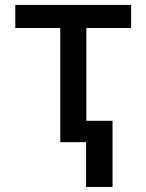

<svg xmlns="http://www.w3.org/2000/svg" viewBox="-20 -565 582 763"><path d="M323.2 0H219.5V-453.8H40.8V-545.5H501.1V-453.8H323.2ZM427.2 177.9H322.1V-84.9H427.2Z"/></svg>

Font: Linik Sans Medium
Style: Regular
Weight: 500
Designer: Rasmus Andersson (font), Cristiano Sobral (main changes)
Foundry: rsms
Version: Version 3.018;June 1, 2022;FontCreator 14.0.0.2814 64-bit; t